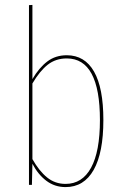

<svg xmlns="http://www.w3.org/2000/svg" viewBox="-20 -753 503 782"><path d="M401 -264Q401 -131 361.5 -61Q322 9 247 9Q203 9 169 -16.5Q135 -42 112 -86L110 0H98V-732L112 -733V-431Q139 -477 172.5 -502.5Q206 -528 252 -528Q325 -528 363 -461.5Q401 -395 401 -264ZM387 -264Q387 -515 252 -515Q207 -515 174.5 -489.5Q142 -464 112 -413V-105Q139 -57 171.5 -30.5Q204 -4 247 -4Q315 -4 351 -70Q387 -136 387 -264Z"/></svg>

Font: Fira Sans Compressed Hair
Style: Regular
Weight: 100
Width: 1
Designer: bBox Type GmbH & Carrois Corporate GbR & Edenspiekermann AG
Foundry: bBox Type GmbH & Carrois Corporate GbR & Edenspiekermann AG
Version: Version 4.301